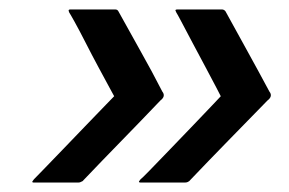

<svg xmlns="http://www.w3.org/2000/svg" viewBox="-20 -540 612 407"><path d="M279 -153Q273 -153 275 -156Q277 -159 278 -160Q280 -161 297.5 -179Q315 -197 340 -223Q365 -249 390 -275Q415 -301 431.5 -318.5Q448 -336 448 -336Q448 -336 439 -353.5Q430 -371 416 -397Q402 -423 388 -449.5Q374 -476 364.5 -494Q355 -512 354 -513Q353 -515 352 -517.5Q351 -520 357 -520Q378 -520 403 -520Q428 -520 450 -520Q455 -520 458 -516Q481 -474 504.5 -431.5Q528 -389 551 -346Q559 -336 547 -327Q505 -284 463.5 -241.5Q422 -199 381 -156Q378 -154 376 -153.5Q374 -153 372 -153Q350 -153 325 -153Q300 -153 279 -153ZM52 -153Q47 -153 49 -156Q51 -159 52 -160Q53 -161 70.5 -179Q88 -197 113 -223Q138 -249 163 -275Q188 -301 205 -318.5Q222 -336 222 -336Q222 -336 212.5 -353.5Q203 -371 189 -397Q175 -423 161.5 -449.5Q148 -476 138 -494Q128 -512 127 -513Q126 -515 125.5 -517.5Q125 -520 130 -520Q151 -520 176.5 -520Q202 -520 224 -520Q229 -520 231 -516Q254 -474 278 -431.5Q302 -389 324 -346Q332 -336 320 -327Q279 -284 237.5 -241.5Q196 -199 155 -156Q151 -154 149.5 -153.5Q148 -153 146 -153Q123 -153 98 -153Q73 -153 52 -153Z"/></svg>

Font: Glory Thin SemiBold
Style: Italic
Weight: 600
Italic angle: -12°
Version: Version 1.011